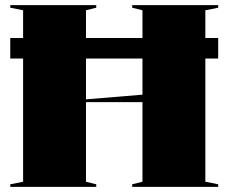

<svg xmlns="http://www.w3.org/2000/svg" viewBox="-20 -728 890 748"><path d="M20 -580H830V-500H20ZM830 -708V-698L780 -688V-20L830 -10V0H495V-10L535 -20V-688L495 -698V-708ZM355 -708V-698L315 -688V-20L355 -10V0H20V-10L70 -20V-688L20 -698V-708ZM545 -360V-330H303V-340Z"/></svg>

Font: Kalnia
Style: Bold
Weight: 700
Designer: Frida Medrano
Foundry: Frida Medrano
Version: Version 1.105